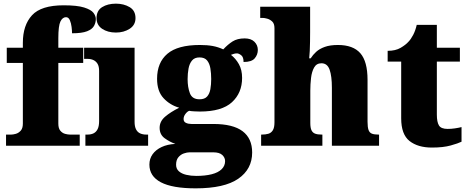

<svg xmlns="http://www.w3.org/2000/svg" viewBox="-20 -797 2562 1050"><path d="M13 0V-61H42Q51 -61 66 -65Q81 -69 93 -82Q105 -95 105 -121V-453H17V-536H105V-563Q105 -659 155 -713.5Q205 -768 328 -768Q402 -768 440 -756Q478 -744 491 -727Q504 -710 504 -693Q504 -673 494 -655Q484 -637 456 -626Q428 -615 374 -615Q374 -629 371.5 -649.5Q369 -670 362 -686.5Q355 -703 341 -703Q322 -703 310.5 -679.5Q299 -656 299 -588V-536H435V-453H299V-121Q299 -95 310 -82Q321 -69 336 -65Q351 -61 362 -61H416V0Z M447 0V-61H459Q478 -61 492 -68Q506 -75 514 -91Q522 -107 522 -135V-409Q522 -434 513.5 -448Q505 -462 491 -468.5Q477 -475 459 -475H440V-536H716V-131Q716 -105 724 -89.5Q732 -74 746.5 -67.5Q761 -61 779 -61H790V0ZM614 -619Q569 -619 538.5 -639.5Q508 -660 508 -698Q508 -739 538.5 -758Q569 -777 614 -777Q657 -777 689 -758Q721 -739 721 -698Q721 -660 689 -639.5Q657 -619 614 -619Z M1050 233Q923 233 860 200Q797 167 797 103Q797 71 814.5 46.5Q832 22 864 7Q896 -8 939 -10Q908 -21 880.5 -41Q853 -61 853 -98Q853 -133 882.5 -158.5Q912 -184 960 -208Q910 -222 874.5 -260Q839 -298 839 -366Q839 -455 895.5 -503Q952 -551 1073 -551Q1113 -551 1143 -545.5Q1173 -540 1201 -527Q1226 -554 1252 -570.5Q1278 -587 1318 -587Q1353 -587 1371.5 -568.5Q1390 -550 1390 -524Q1390 -498 1373 -478Q1356 -458 1312 -458Q1312 -485 1299 -495Q1286 -505 1276 -505Q1265 -505 1257 -502Q1249 -499 1243 -497Q1269 -477 1286.5 -446Q1304 -415 1304 -371Q1304 -289 1248.5 -238Q1193 -187 1073 -187Q1063 -187 1043 -188Q1023 -189 1015 -191Q1005 -188 994.5 -174.5Q984 -161 984 -146Q984 -131 997 -125Q1010 -119 1027 -119H1147Q1254 -119 1306.5 -79.5Q1359 -40 1359 37Q1359 128 1283 180.5Q1207 233 1050 233ZM1053 165Q1102 165 1137.5 156Q1173 147 1192 128.5Q1211 110 1211 84Q1211 65 1195.5 50.5Q1180 36 1146 36H1017Q1003 36 985.5 42Q968 48 955.5 63Q943 78 943 104Q943 126 958 139.5Q973 153 998.5 159Q1024 165 1053 165ZM1071 -254Q1099 -254 1112.5 -269Q1126 -284 1130.5 -309.5Q1135 -335 1135 -365Q1135 -396 1130.5 -423Q1126 -450 1112.5 -466.5Q1099 -483 1071 -483Q1044 -483 1030 -466Q1016 -449 1011 -422Q1006 -395 1006 -364Q1006 -320 1018.5 -287Q1031 -254 1071 -254Z M1408 0V-61H1412Q1432 -61 1447.5 -65.5Q1463 -70 1472 -84.5Q1481 -99 1481 -128V-643Q1481 -668 1468.5 -679.5Q1456 -691 1441 -695Q1426 -699 1418 -699H1403V-760H1676V-622Q1676 -595 1675.5 -568.5Q1675 -542 1674 -519Q1673 -496 1671 -478H1679Q1691 -497 1709 -513.5Q1727 -530 1756 -540.5Q1785 -551 1828 -551Q1911 -551 1950.5 -506Q1990 -461 1990 -360V-131Q1990 -101 1995.5 -86Q2001 -71 2014 -66Q2027 -61 2049 -61H2053V0H1795V-317Q1795 -381 1782.5 -416Q1770 -451 1738 -451Q1711 -451 1698 -428Q1685 -405 1681 -370.5Q1677 -336 1677 -301V-125Q1677 -98 1683.5 -84.5Q1690 -71 1703.5 -66Q1717 -61 1739 -61H1743V0Z M2342 10Q2265 10 2219.5 -26Q2174 -62 2174 -150V-460H2100V-519Q2143 -519 2171 -535.5Q2199 -552 2213 -568Q2227 -582 2239.5 -606Q2252 -630 2259 -661H2369V-536H2495V-460H2369V-170Q2369 -130 2380.5 -111Q2392 -92 2428 -92Q2448 -92 2468 -95Q2488 -98 2504 -102V-22Q2486 -13 2445 -1.5Q2404 10 2342 10Z"/></svg>

Font: Noto Serif Tibetan Black
Style: Regular
Weight: 900
Version: Version 2.103